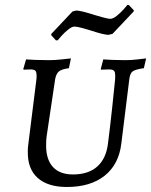

<svg xmlns="http://www.w3.org/2000/svg" viewBox="-20 -737 603 766"><path d="M164 -156Q164 -100 191.5 -70.5Q219 -41 271 -41Q333 -41 368.5 -73Q404 -105 411 -166Q419 -228 427.5 -307Q436 -386 439 -418Q441 -445 436.5 -452.5Q432 -460 416 -460L383 -459L382 -462L392 -500Q402 -499 428 -498Q454 -497 481 -497Q503 -497 529 -500Q555 -503 563 -504L554 -465Q520 -460 509.5 -452.5Q499 -445 496 -422L464 -164Q454 -81 397.5 -36Q341 9 247 9Q171 9 130.5 -27Q90 -63 91 -131V-139Q91 -148 93 -162L125 -418Q126 -424 126 -434Q126 -450 121 -455Q116 -460 101 -460L74 -459L73 -462L84 -500Q94 -499 121.5 -498Q149 -497 177 -497Q198 -497 226 -500Q254 -503 263 -504L255 -465Q226 -461 215 -452Q204 -443 200 -421L166 -193Q164 -180 164 -156ZM184 -597 185 -602 269 -691 284 -695Q302 -695 358 -677Q365 -675 387.5 -668.5Q410 -662 421 -662Q431 -662 446 -674Q461 -686 473 -699.5Q485 -713 488 -717H494L514 -696L513 -691L429 -602L413 -598Q394 -598 340 -616Q331 -619 309 -625Q287 -631 277 -631Q267 -631 252 -619Q237 -607 225 -593.5Q213 -580 210 -576H203Z"/></svg>

Font: Alegreya SC
Style: Italic
Weight: 400
Italic angle: -7°
Designer: Juan Pablo del Peral
Foundry: Huerta Tipografica
Version: Version 2.007; ttfautohint (v1.6)